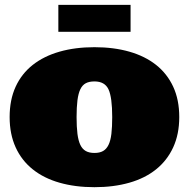

<svg xmlns="http://www.w3.org/2000/svg" viewBox="-20 -756 784 797"><path d="M20 -270Q20 -341.8 44.9 -396Q69.8 -450.2 116 -486.6Q162.1 -522.9 227.1 -541.5Q292 -560.1 372.1 -560.1Q452.1 -560.1 517.1 -541.5Q582 -522.9 627.9 -486.6Q673.8 -450.2 699 -396Q724.1 -341.8 724.1 -270Q724.1 -199.2 699 -144.5Q673.8 -89.8 627.9 -53Q582 -16.1 517.1 2.4Q452.1 21 372.1 21Q292 21 227.1 2.4Q162.1 -16.1 116 -53Q69.8 -89.8 44.9 -144.5Q20 -199.2 20 -270ZM297.9 -270Q297.9 -229 301.5 -200.4Q305.2 -171.9 313.5 -154.5Q321.8 -137.2 335.9 -129.2Q350.1 -121.1 372.1 -121.1Q394 -121.1 408 -129.2Q421.9 -137.2 430.4 -154.5Q439 -171.9 442.4 -200.4Q445.8 -229 445.8 -270Q445.8 -352.1 430.4 -385Q415 -418 372.1 -418Q350.1 -418 335.9 -410.4Q321.8 -402.8 313.5 -385.5Q305.2 -368.2 301.5 -339.6Q297.9 -311 297.9 -270ZM222.2 -735.8H522V-624H222.2Z"/></svg>

Font: Ultra
Style: Regular
Weight: 400
Designer: Astigmatic (AOETI)
Foundry: Astigmatic (AOETI)
Version: Version 1.001